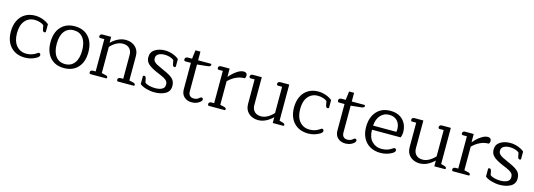

<svg xmlns="http://www.w3.org/2000/svg" viewBox="5 -1424 6304 2268"><g transform="rotate(15 3157.0 -290.5)"><path d="M39 -244Q39 -322 68 -380Q97 -438 149 -468.5Q201 -499 270 -499Q319 -499 367 -481Q415 -463 440 -439V-350Q440 -344 436 -340.5Q432 -337 424 -337Q414 -337 408 -343.5Q402 -350 399 -365L390 -414Q372 -430 341 -439.5Q310 -449 278 -449Q204 -449 159 -395.5Q114 -342 114 -244Q114 -146 160.5 -91.5Q207 -37 283 -37Q351 -37 406 -76Q408 -77 414 -81.5Q420 -86 426 -86Q435 -86 441 -79Q447 -72 447 -62Q447 -43 414 -24Q352 12 279 12Q168 12 103.5 -57Q39 -126 39 -244Z M524 -244Q524 -363 586.5 -431Q649 -499 755 -499Q862 -499 924.5 -431Q987 -363 987 -244Q987 -124 924.5 -56Q862 12 755 12Q648 12 586 -56Q524 -124 524 -244ZM911 -244Q911 -342 870 -396Q829 -450 756 -450Q682 -450 641 -396Q600 -342 600 -244Q600 -145 641 -91Q682 -37 756 -37Q829 -37 870 -91Q911 -145 911 -244Z M1063 -20Q1063 -33 1072.5 -40Q1082 -47 1098 -47H1129V-442H1079Q1063 -442 1063 -462Q1063 -476 1072.5 -482.5Q1082 -489 1098 -489H1200V-419H1203Q1288 -499 1378 -499Q1449 -499 1495 -457.5Q1541 -416 1541 -345V-47L1589 -36Q1616 -30 1616 -12Q1616 0 1604 0H1416Q1400 0 1400 -20Q1400 -33 1409.5 -40Q1419 -47 1435 -47H1466V-339Q1466 -388 1437.5 -417.5Q1409 -447 1356 -447Q1317 -447 1277 -425.5Q1237 -404 1204 -367V-47L1252 -36Q1266 -33 1272.5 -27.5Q1279 -22 1279 -12Q1279 0 1267 0H1079Q1063 0 1063 -20Z M1682 -41V-132Q1682 -146 1697 -146Q1716 -146 1722 -117L1731 -72Q1750 -55 1785.5 -46.5Q1821 -38 1856 -38Q1908 -38 1940.5 -55Q1973 -72 1973 -111Q1973 -138 1960 -154.5Q1947 -171 1920.5 -185Q1894 -199 1835 -223Q1758 -256 1722 -288.5Q1686 -321 1686 -372Q1686 -435 1736.5 -467Q1787 -499 1859 -499Q1908 -499 1956 -481Q2004 -463 2029 -439V-351Q2029 -338 2014 -338Q2004 -338 1998 -344.5Q1992 -351 1989 -366L1980 -414Q1962 -430 1930.5 -439.5Q1899 -449 1867 -449Q1822 -449 1792 -432Q1762 -415 1762 -379Q1762 -355 1776.5 -338.5Q1791 -322 1815 -309.5Q1839 -297 1904 -268Q1983 -234 2016 -202Q2049 -170 2049 -114Q2049 -49 1995 -18.5Q1941 12 1862 12Q1812 12 1761 -2.5Q1710 -17 1682 -41Z M2189 -112V-436H2121Q2113 -436 2108.5 -442Q2104 -448 2104 -458Q2104 -471 2113.5 -479Q2123 -487 2139 -487H2190L2203 -593H2264V-487H2416Q2428 -487 2428 -475Q2428 -463 2418 -457Q2408 -451 2387 -449L2264 -436V-107Q2264 -73 2281.5 -55.5Q2299 -38 2329 -38Q2350 -38 2366 -44Q2382 -50 2397 -64Q2409 -74 2416 -74Q2425 -74 2431 -68.5Q2437 -63 2437 -53Q2437 -34 2407 -14Q2370 12 2315 12Q2261 12 2225 -21Q2189 -54 2189 -112Z M2512 -20Q2512 -33 2521.5 -40Q2531 -47 2547 -47H2578V-442H2528Q2512 -442 2512 -462Q2512 -476 2521.5 -482.5Q2531 -489 2547 -489H2649V-390H2652Q2690 -436 2736 -467.5Q2782 -499 2820 -499Q2841 -499 2852 -488.5Q2863 -478 2863 -460Q2863 -450 2859.5 -440.5Q2856 -431 2850 -425Q2745 -425 2653 -336V-47L2701 -36Q2715 -33 2721.5 -27.5Q2728 -22 2728 -12Q2728 0 2716 0H2528Q2512 0 2512 -20Z M2967 -143V-442H2917Q2901 -442 2901 -462Q2901 -476 2910.5 -482.5Q2920 -489 2936 -489H3042V-149Q3042 -100 3070.5 -70Q3099 -40 3152 -40Q3191 -40 3230.5 -62Q3270 -84 3303 -121V-442H3253Q3237 -442 3237 -462Q3237 -476 3246.5 -482.5Q3256 -489 3272 -489H3378V-47L3418 -36Q3432 -32 3438.5 -26.5Q3445 -21 3445 -12Q3445 0 3433 0H3307V-68H3304Q3219 12 3130 12Q3059 12 3013 -29.5Q2967 -71 2967 -143Z M3502 -244Q3502 -322 3531 -380Q3560 -438 3612 -468.5Q3664 -499 3733 -499Q3782 -499 3830 -481Q3878 -463 3903 -439V-350Q3903 -344 3899 -340.5Q3895 -337 3887 -337Q3877 -337 3871 -343.5Q3865 -350 3862 -365L3853 -414Q3835 -430 3804 -439.5Q3773 -449 3741 -449Q3667 -449 3622 -395.5Q3577 -342 3577 -244Q3577 -146 3623.5 -91.5Q3670 -37 3746 -37Q3814 -37 3869 -76Q3871 -77 3877 -81.5Q3883 -86 3889 -86Q3898 -86 3904 -79Q3910 -72 3910 -62Q3910 -43 3877 -24Q3815 12 3742 12Q3631 12 3566.5 -57Q3502 -126 3502 -244Z M4068 -112V-436H4000Q3992 -436 3987.5 -442Q3983 -448 3983 -458Q3983 -471 3992.5 -479Q4002 -487 4018 -487H4069L4082 -593H4143V-487H4295Q4307 -487 4307 -475Q4307 -463 4297 -457Q4287 -451 4266 -449L4143 -436V-107Q4143 -73 4160.5 -55.5Q4178 -38 4208 -38Q4229 -38 4245 -44Q4261 -50 4276 -64Q4288 -74 4295 -74Q4304 -74 4310 -68.5Q4316 -63 4316 -53Q4316 -34 4286 -14Q4249 12 4194 12Q4140 12 4104 -21Q4068 -54 4068 -112Z M4384 -240Q4384 -359 4446 -429Q4508 -499 4615 -499Q4712 -499 4768 -442Q4824 -385 4824 -290Q4824 -259 4811 -227H4460Q4460 -135 4507 -86Q4554 -37 4626 -37Q4664 -37 4694.5 -46.5Q4725 -56 4755 -77Q4757 -78 4763.5 -82Q4770 -86 4776 -86Q4785 -86 4791 -79Q4797 -72 4797 -62Q4797 -44 4766 -25Q4704 12 4623 12Q4552 12 4498 -18.5Q4444 -49 4414 -106Q4384 -163 4384 -240ZM4744 -277Q4748 -286 4748 -305Q4748 -374 4711 -412Q4674 -450 4613 -450Q4549 -450 4507 -403.5Q4465 -357 4460 -277Z M4943 -143V-442H4893Q4877 -442 4877 -462Q4877 -476 4886.5 -482.5Q4896 -489 4912 -489H5018V-149Q5018 -100 5046.5 -70Q5075 -40 5128 -40Q5167 -40 5206.5 -62Q5246 -84 5279 -121V-442H5229Q5213 -442 5213 -462Q5213 -476 5222.5 -482.5Q5232 -489 5248 -489H5354V-47L5394 -36Q5408 -32 5414.5 -26.5Q5421 -21 5421 -12Q5421 0 5409 0H5283V-68H5280Q5195 12 5106 12Q5035 12 4989 -29.5Q4943 -71 4943 -143Z M5497 -20Q5497 -33 5506.5 -40Q5516 -47 5532 -47H5563V-442H5513Q5497 -442 5497 -462Q5497 -476 5506.5 -482.5Q5516 -489 5532 -489H5634V-390H5637Q5675 -436 5721 -467.5Q5767 -499 5805 -499Q5826 -499 5837 -488.5Q5848 -478 5848 -460Q5848 -450 5844.5 -440.5Q5841 -431 5835 -425Q5730 -425 5638 -336V-47L5686 -36Q5700 -33 5706.5 -27.5Q5713 -22 5713 -12Q5713 0 5701 0H5513Q5497 0 5497 -20Z M5904 -41V-132Q5904 -146 5919 -146Q5938 -146 5944 -117L5953 -72Q5972 -55 6007.5 -46.5Q6043 -38 6078 -38Q6130 -38 6162.5 -55Q6195 -72 6195 -111Q6195 -138 6182 -154.5Q6169 -171 6142.5 -185Q6116 -199 6057 -223Q5980 -256 5944 -288.5Q5908 -321 5908 -372Q5908 -435 5958.5 -467Q6009 -499 6081 -499Q6130 -499 6178 -481Q6226 -463 6251 -439V-351Q6251 -338 6236 -338Q6226 -338 6220 -344.5Q6214 -351 6211 -366L6202 -414Q6184 -430 6152.5 -439.5Q6121 -449 6089 -449Q6044 -449 6014 -432Q5984 -415 5984 -379Q5984 -355 5998.5 -338.5Q6013 -322 6037 -309.5Q6061 -297 6126 -268Q6205 -234 6238 -202Q6271 -170 6271 -114Q6271 -49 6217 -18.5Q6163 12 6084 12Q6034 12 5983 -2.5Q5932 -17 5904 -41Z"/></g></svg>

Font: Maitree
Style: Regular
Weight: 400
Designer: CadsonDemak Team
Foundry: CadsonDemak
Version: Version 1.000